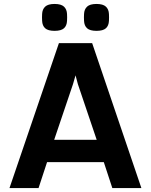

<svg xmlns="http://www.w3.org/2000/svg" viewBox="-20 -951 763 971"><path d="M28 0 278 -733H446L695 0H548L505 -131H218L175 0ZM254 -244H469L374 -525L362 -570L349 -525ZM256 -795Q223 -795 208.5 -808Q194 -821 193 -846Q192 -863 193 -880Q194 -904 208.5 -917.5Q223 -931 256 -931Q289 -931 303.5 -917.5Q318 -904 319 -880Q320 -863 319 -846Q318 -821 303.5 -808Q289 -795 256 -795ZM468 -795Q435 -795 420.5 -808Q406 -821 405 -846Q404 -863 405 -880Q406 -904 420.5 -917.5Q435 -931 468 -931Q501 -931 515.5 -917.5Q530 -904 531 -880Q532 -863 531 -846Q530 -821 515.5 -808Q501 -795 468 -795Z"/></svg>

Font: Kreadon
Style: Bold
Weight: 700
Designer: Reiya WATANABE
Foundry: StudioGnu
Version: Version 1.003; ttfautohint (v1.8.4.7-5d5b);gftools[0.9.32]